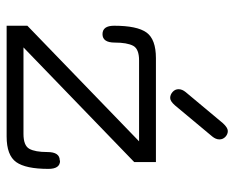

<svg xmlns="http://www.w3.org/2000/svg" viewBox="-84 -623 707 579"><g transform="rotate(90 269.5 -333.5)"><path d="M391.6 -620.1 297.9 -507.8Q285.2 -493.2 275.4 -493.2Q265.6 -493.2 257.3 -500.5Q249 -507.8 249 -518.6Q249 -529.3 257.8 -540L351.6 -652.3Q365.2 -667 375 -667Q384.8 -667 392.6 -659.7Q400.4 -652.3 400.4 -641.6Q400.4 -630.9 391.6 -620.1ZM123 -50.8H383.8Q418.9 -50.8 428.7 -68.4Q438.5 -85.9 438.5 -123Q438.5 -160.2 463.9 -160.2Q463.9 -160.2 464.8 -161.1Q489.3 -161.1 489.3 -126Q489.3 -57.6 468.8 -28.8Q448.2 0 391.6 0H57.6V-62.5L406.2 -399.4H162.1Q127.9 -399.4 118.2 -381.8Q108.4 -363.3 108.4 -326.2Q108.4 -289.1 83 -289.1Q57.6 -289.1 57.6 -324.2Q57.6 -393.6 78.1 -421.9Q98.6 -450.2 155.3 -450.2H468.8V-384.8Z"/></g></svg>

Font: Jura
Style: Book
Weight: 400
Version: Version 2.5